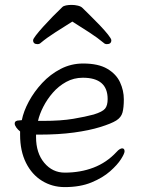

<svg xmlns="http://www.w3.org/2000/svg" viewBox="-20 -745 583 783"><path d="M275 -657Q240 -635 205.5 -613Q171 -591 146 -570Q141 -565 133 -565Q115 -565 115 -581Q115 -586 126.5 -601Q138 -616 156.5 -636.5Q175 -657 195.5 -678Q216 -699 234 -716Q239 -721 249.5 -723Q260 -725 272 -725Q285 -725 297.5 -722Q310 -719 316 -713Q328 -701 347.5 -682Q367 -663 387 -642Q407 -621 420.5 -604Q434 -587 434 -581Q434 -565 416 -565Q408 -565 403 -570Q378 -591 344 -613Q310 -635 275 -657ZM127 -196V-186Q127 -121 160.5 -81Q194 -41 244 -41Q308 -41 361.5 -61.5Q415 -82 455 -125Q462 -133 468 -136.5Q474 -140 478 -140Q488 -140 488 -128Q488 -119 473.5 -96Q459 -73 429 -46.5Q399 -20 353 -1Q307 18 244 18Q193 18 151.5 -7.5Q110 -33 86 -81Q62 -129 62 -195V-209Q53 -216 46.5 -225Q40 -234 40 -241Q40 -254 59 -254L69 -255Q76 -291 97.5 -331Q119 -371 152 -406.5Q185 -442 227.5 -464Q270 -486 319 -486Q381 -486 417.5 -464.5Q454 -443 469.5 -409.5Q485 -376 485 -340Q485 -306 479.5 -286Q474 -266 454 -253.5Q434 -241 389 -227Q344 -213 281.5 -204.5Q219 -196 140 -196ZM155 -252Q229 -252 279 -260.5Q329 -269 362 -278Q398 -289 408.5 -302Q419 -315 419 -341Q419 -428 318 -428Q281 -428 250 -411Q219 -394 195.5 -367Q172 -340 156.5 -309.5Q141 -279 135 -252Z"/></svg>

Font: Klee One SemiBold
Style: Regular
Weight: 600
Designer: Fontworks Inc.
Foundry: Fontworks Inc.
Version: Version 1.00;January 12, 2022;FontCreator 13.0.0.2683 64-bit